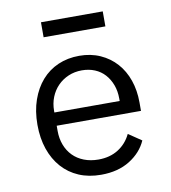

<svg xmlns="http://www.w3.org/2000/svg" viewBox="-81 -775 762 857"><g transform="rotate(-10 300.0 -346.5)"><path d="M162 -705H442V-637H162ZM309 12Q253 12 208.5 -7Q164 -26 132.5 -61.5Q101 -97 84 -146.5Q67 -196 67 -257Q67 -319 84.5 -369Q102 -419 133 -454.5Q164 -490 207.5 -509Q251 -528 304 -528Q356 -528 398.5 -509Q441 -490 471 -456.5Q501 -423 517 -377Q533 -331 533 -276V-238H151V-214Q151 -180 162 -151Q173 -122 193.5 -101Q214 -80 243.5 -68.5Q273 -57 309 -57Q361 -57 399 -81Q437 -105 457 -147L516 -107Q493 -55 439.5 -21.5Q386 12 309 12ZM304 -462Q271 -462 243 -450Q215 -438 194.5 -417Q174 -396 162.5 -367.5Q151 -339 151 -305V-298H447V-309Q447 -343 436.5 -371Q426 -399 407.5 -419.5Q389 -440 362.5 -451Q336 -462 304 -462Z"/></g></svg>

Font: PlemolJP35 Console
Style: Regular
Weight: 400
Version: v2.0.3; ttfautohint (v1.8.4.7-5d5b-dirty) -l 6 -r 45 -G 200 